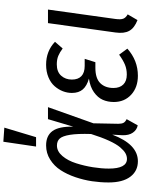

<svg xmlns="http://www.w3.org/2000/svg" viewBox="132 -965 845 1149"><g transform="rotate(-90 554.5 -390.5)"><path d="M280.8 -793 365.2 -787.1 308.1 -597.2H252ZM258.8 -537.1Q316.9 -537.1 344.7 -499Q372.6 -460.9 371.1 -375L416 -525.9H487.8L391.1 -253.9L388.2 -105Q388.2 -84 394.3 -73.2Q400.4 -62.5 416 -55.2L378.9 11.2Q351.6 5.9 335 -18.1Q318.4 -42 319.8 -81.1L323.2 -141.1Q265.6 12.2 164.1 12.2Q105.5 12.2 71.3 -33.2Q37.1 -78.6 37.1 -163.1Q37.1 -211.9 44.4 -262Q51.8 -312 68.8 -362.1Q85.9 -412.1 110.8 -450.4Q135.7 -488.8 174.1 -512.9Q212.4 -537.1 258.8 -537.1ZM257.8 -472.2Q223.1 -472.2 195.3 -439.5Q167.5 -406.7 151.9 -357.2Q136.2 -307.6 128.2 -256.8Q120.1 -206.1 120.1 -162.1Q120.1 -53.2 178.2 -53.2Q195.8 -53.2 212.2 -62.5Q228.5 -71.8 247.6 -94.2Q266.6 -116.7 286.9 -160.6Q307.1 -204.6 327.1 -268.1Q329.6 -348.6 322.3 -393.8Q314.9 -439 299.8 -455.6Q284.7 -472.2 257.8 -472.2Z M675.8 12.2Q606.4 12.2 562.5 -27.8Q518.6 -67.9 518.6 -131.8Q518.6 -168 531.7 -198Q544.9 -228 577.4 -251Q609.9 -273.9 658.7 -280.8Q615.2 -293 594 -317.4Q572.8 -341.8 572.8 -382.8Q572.8 -410.2 583 -436.8Q593.3 -463.4 613.3 -486.3Q633.3 -509.3 666.7 -523.2Q700.2 -537.1 741.7 -537.1Q823.2 -537.1 878.9 -483.9L838.9 -438Q815.4 -455.6 794.2 -464.4Q772.9 -473.1 743.7 -473.1Q699.2 -473.1 676 -447Q652.8 -420.9 652.8 -382.8Q652.8 -345.2 673.6 -325.7Q694.3 -306.2 734.9 -306.2H776.9L756.8 -242.2H722.7Q660.2 -242.2 631.3 -212.9Q602.5 -183.6 602.5 -133.8Q602.5 -96.2 623.3 -75.2Q644 -54.2 682.6 -54.2Q715.3 -54.2 741.9 -65.2Q768.6 -76.2 801.8 -100.1L837.9 -50.8Q767.1 12.2 675.8 12.2Z M1071.8 -525.9 1015.6 -123Q1011.2 -90.8 1017.1 -75.4Q1022.9 -60.1 1043 -48.8L1008.8 9.8Q961.9 -8.3 944.6 -39.1Q927.2 -69.8 934.6 -122.1L990.7 -525.9Z"/></g></svg>

Font: Fira Sans Compressed Book
Style: Italic
Weight: 350
Width: 3
Italic angle: -8°
Designer: Carrois Corporate & Edenspiekermann AG
Foundry: Carrois Corporate GbR & Edenspiekermann AG
Version: Version 4.203;PS 004.203;hotconv 1.0.88;makeotf.lib2.5.64775